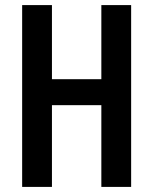

<svg xmlns="http://www.w3.org/2000/svg" viewBox="-20 -734 602 754"><path d="M495 0V-714H378V-423H184V-714H67V0H184V-321H378V0Z"/></svg>

Font: Noto Sans Myanmar ExtraCondensed SemiBold
Style: Regular
Weight: 600
Width: 2
Designer: Monotype Design Team
Foundry: Monotype Imaging Inc.
Version: Version 2.107